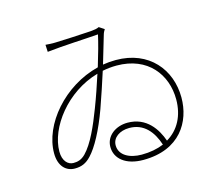

<svg xmlns="http://www.w3.org/2000/svg" viewBox="-105 -879 1211 1039"><g transform="rotate(-15 500.0 -359.5)"><path d="M575 -11C507 -11 451 -40 451 -96C451 -139 492 -168 546 -168C627 -168 674 -111 699 -34C663 -19 622 -11 575 -11ZM394 -318C360 -229 321 -139 274 -91C250 -67 228 -63 206 -63C176 -63 148 -89 148 -142C148 -276 276 -445 456 -496C437 -437 416 -375 394 -318ZM528 -738C516 -732 503 -730 482 -728C426 -724 318 -719 281 -718C262 -717 238 -719 225 -720L227 -680C312 -690 455 -696 514 -701C505 -659 488 -597 467 -529C270 -480 118 -302 118 -141C118 -66 159 -32 206 -32C243 -32 270 -43 298 -73C337 -114 382 -197 422 -307C446 -374 468 -442 488 -504C513 -509 540 -512 567 -512C742 -512 832 -391 832 -252C832 -161 794 -89 726 -49C702 -117 651 -198 544 -198C478 -198 421 -157 421 -95C421 -29 478 19 576 19C782 19 862 -120 862 -254C862 -411 757 -542 571 -542C546 -542 522 -540 498 -536C517 -599 533 -654 544 -691C547 -702 552 -711 557 -719Z"/></g></svg>

Font: Noto Sans CJK Thin
Style: Regular
Weight: 100
Designer: Ryoko NISHIZUKA (kana & ideographs); Paul D. Hunt (Latin, Greek & Cyrillic); Wenlong ZHANG (bopomofo); Sandoll Communica
Foundry: Adobe Systems Incorporated
Version: Version 1.000;PS 1;hotconv 1.0.78;makeotf.lib2.5.61930